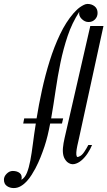

<svg xmlns="http://www.w3.org/2000/svg" viewBox="-108 -822 546 976"><path d="M15 -220H78Q89 -289 105.5 -364.5Q122 -440 144.5 -512Q167 -584 197 -647Q227 -710 266 -755Q272 -761 280 -769.5Q288 -778 298 -785Q308 -792 318 -797Q328 -802 337 -802Q358 -802 373 -790Q388 -778 388 -756Q388 -737 375 -723.5Q362 -710 342 -710Q323 -710 307 -726Q291 -742 295 -762Q258 -705 236 -639.5Q214 -574 199.5 -504Q185 -434 174.5 -361.5Q164 -289 152 -220H213L207 -194H147Q141 -162 134 -133Q127 -104 118 -77Q109 -50 98 -22.5Q87 5 72 34Q64 49 53 66.5Q42 84 28.5 99Q15 114 -2 124Q-19 134 -38 134Q-58 134 -73 123.5Q-88 113 -88 91Q-88 75 -74 61Q-60 47 -43 47Q-21 47 -7.5 58Q6 69 1 92Q19 81 29 56Q39 31 46 -5.5Q53 -42 59 -89.5Q65 -137 74 -194H10ZM294 -121Q289 -100 285 -81Q281 -62 280 -48Q279 -34 282 -27.5Q285 -21 293 -26Q307 -30 320 -49.5Q333 -69 341 -85H360Q352 -65 338 -43.5Q324 -22 306.5 -7Q289 8 270 12Q251 16 233 1Q219 -13 214.5 -30.5Q210 -48 212 -70.5Q214 -93 220.5 -121Q227 -149 235 -184L351 -690H418Z"/></svg>

Font: Lucien Schoenschriftv CAT
Style: Regular
Weight: 400
Designer: Lucian Bernhard 1928
Foundry: CAT-Fonts Peter Wiegel
Version: Version 1.000